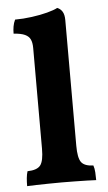

<svg xmlns="http://www.w3.org/2000/svg" viewBox="-52 -752 445 790"><g transform="rotate(-5 170.0 -357.0)"><path d="M27.8 2.9Q27.8 -15.1 29.3 -30.5Q30.8 -45.9 34.7 -58.1Q74.7 -59.1 88.4 -77.1Q102.1 -95.2 102.1 -145V-561Q102.1 -583 95.9 -596.4Q89.8 -609.9 73.7 -617.4Q57.6 -625 26.9 -627Q26.9 -642.1 29.3 -656.5Q31.7 -670.9 38.1 -684.1Q71.8 -684.1 107.4 -689Q143.1 -693.8 171.9 -701.4Q200.7 -709 214.8 -716.8Q228 -711.9 235.8 -699.5Q243.7 -687 243.7 -664.1V-145Q243.7 -95.2 256.8 -77.1Q270 -59.1 306.6 -58.1Q311 -45.9 312 -29.5Q313 -13.2 313 2.9Q298.8 2 275.4 1.5Q252 1 224.9 0.5Q197.8 0 170.9 0Q144 0 116 0.5Q87.9 1 64.9 1.5Q42 2 27.8 2.9Z"/></g></svg>

Font: Abu Sayed
Style: Regular
Weight: 400
Designer: Jayed Ahsan Saad
Foundry: Codepotro
Version: Codepotro Abu Sayed;Version 0.800